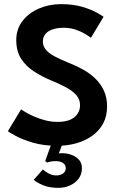

<svg xmlns="http://www.w3.org/2000/svg" viewBox="-20 -692 588 927"><path d="M274 -672Q333.5 -672 377.8 -658.8Q422 -645.5 448.2 -630.5Q474.5 -615.5 480 -611L419 -509.5Q411 -516 391.8 -527.8Q372.5 -539.5 345.5 -548.8Q318.5 -558 287 -558Q241.5 -558 214.2 -540.8Q187 -523.5 187 -491Q187 -469 201.5 -451.8Q216 -434.5 244.2 -419.5Q272.5 -404.5 313.5 -388Q349.5 -374 382.2 -355.5Q415 -337 440.8 -312Q466.5 -287 481.8 -254Q497 -221 497 -178.5Q497 -131 477.8 -95.5Q458.5 -60 424.8 -36Q391 -12 347.5 0Q304 12 256 12Q191 12 139.2 -3.2Q87.5 -18.5 55.5 -36Q23.5 -53.5 18 -58.5L82 -164Q88 -159.5 104.8 -149.5Q121.5 -139.5 145.8 -129Q170 -118.5 198.8 -111Q227.5 -103.5 257.5 -103.5Q311.5 -103.5 339 -126Q366.5 -148.5 366.5 -184.5Q366.5 -211.5 349 -232Q331.5 -252.5 299.8 -269.8Q268 -287 224 -305Q180 -323.5 142.2 -348.2Q104.5 -373 81.5 -409.2Q58.5 -445.5 58.5 -498.5Q58.5 -551 88.2 -590Q118 -629 167.2 -650.5Q216.5 -672 274 -672ZM261 215Q218 215 186.8 201.8Q155.5 188.5 143 176L187 126Q196 135 213.8 145Q231.5 155 251.5 155Q271.5 155 284.5 145.5Q297.5 136 297.5 121Q297.5 103 283.8 94.5Q270 86 250.5 86Q235 86 223.8 88.2Q212.5 90.5 208 93L198 86L236.5 -21L284 -4L264 48.5Q290.5 45.5 316 52.5Q341.5 59.5 358.5 76.2Q375.5 93 375.5 120Q375.5 150 359.2 171.2Q343 192.5 317 203.8Q291 215 261 215Z"/></svg>

Font: League Spartan Thin SemiBold
Style: Regular
Weight: 600
Version: Version 2.002